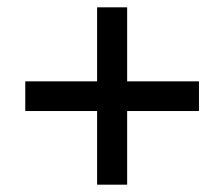

<svg xmlns="http://www.w3.org/2000/svg" viewBox="-20 -615 612 524"><path d="M245 -111H327V-312H523V-393H327V-595H245V-393H49V-312H245Z"/></svg>

Font: Noto Sans Malayalam Medium
Style: Regular
Weight: 500
Designer: Jelle Bosma - Monotype Design Team
Foundry: Monotype Imaging Inc.
Version: Version 2.104